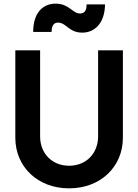

<svg xmlns="http://www.w3.org/2000/svg" viewBox="-20 -1021 758 1053"><path d="M359 12C531 12 654 -106 654 -266V-745H518V-273C518 -179 452 -112 359 -112C266 -112 200 -179 200 -273V-745H64V-266C64 -106 187 12 359 12ZM162 -846H263C263 -880 275 -897 298 -897C344 -897 357 -842 431 -842C500 -842 555 -895 556 -997H455C455 -965 445 -947 419 -947C377 -947 360 -1001 285 -1001C217 -1001 162 -953 162 -846Z"/></svg>

Font: Mluvka
Style: Bold
Weight: 700
Designer: Modified by Jiří Krblich, Original typeface by Gumpita Rahayu
Foundry: Gumpita Rahayu & Jiří Krblich
Version: Version 2.000;Glyphs 3.1.1 (3134)